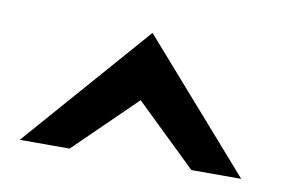

<svg xmlns="http://www.w3.org/2000/svg" viewBox="-41 -814 540 368"><g transform="rotate(10 229.0 -630.0)"><path d="M15 -507H112L230 -622L349 -507H446L230 -753Z"/></g></svg>

Font: Charger Sport
Style: BdExt
Weight: 700
Designer: Jasper
Foundry: Cannot Into Space Fonts
Version: Version 1.1